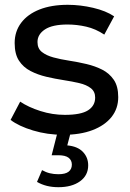

<svg xmlns="http://www.w3.org/2000/svg" viewBox="-20 -555 541 799"><path d="M243 6Q177 6 117.5 -12Q58 -30 24 -56L64 -132Q98 -109 148 -93Q198 -77 250 -77Q317 -77 346.5 -96Q376 -115 376 -149Q376 -174 358 -188Q340 -202 310.5 -209Q281 -216 245 -221.5Q209 -227 173 -235.5Q137 -244 107 -259.5Q77 -275 59 -302.5Q41 -330 41 -376Q41 -424 68 -460Q95 -496 144.5 -515.5Q194 -535 262 -535Q314 -535 367.5 -522.5Q421 -510 455 -487L414 -411Q378 -435 339 -444Q300 -453 261 -453Q198 -453 167 -432.5Q136 -412 136 -380Q136 -353 154.5 -338.5Q173 -324 202.5 -316Q232 -308 268 -302.5Q304 -297 340 -288.5Q376 -280 405.5 -265Q435 -250 453.5 -223Q472 -196 472 -151Q472 -103 444 -68Q416 -33 365 -13.5Q314 6 243 6ZM223 224Q197 224 175 218.5Q153 213 134 202L155 153Q171 162 187.5 166Q204 170 223 170Q252 170 265.5 159.5Q279 149 279 130Q279 112 265.5 101.5Q252 91 222 91H195L220 -7H275L260 50Q303 54 325 77Q347 100 347 133Q347 175 313 199.5Q279 224 223 224Z"/></svg>

Font: MOST Montserrat Medium
Style: Regular
Weight: 500
Designer: Julieta Ulanovsky
Foundry: Julieta Ulanovsky
Version: Version 8.000;March 11, 2024;FontCreator 15.0.0.2926 64-bit